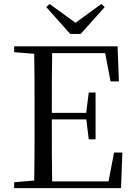

<svg xmlns="http://www.w3.org/2000/svg" viewBox="-20 -966 692 986"><path d="M234.7 -945.4 217.6 -929.6 340.5 -791.9H394.5L517.6 -929.6L500.8 -945.7L340.2 -829.1H395.3ZM52.8 0H202.2V-42.1H190.9L52.8 -30.1ZM155.3 0H248.3C246.1 -111.5 246.1 -223.9 246.1 -357.6V-379.9C246.1 -504.5 246.1 -617.8 248.3 -728H155.3C157.5 -616.6 157.5 -504.3 157.5 -391.1V-336.8C157.5 -223.3 157.5 -110.8 155.3 0ZM202.2 0H601.6L608.3 -182.5H565.7L532.4 -8.9L576.6 -34.3H202.2ZM202.2 -352.7H442.5V-386.4H202.2ZM435.8 -250.4H470.8V-490.8H435.8L422.2 -382.4V-361.4ZM52.8 -698 190.9 -686.9H202.2V-728H52.8ZM547.7 -548H590.7L583.8 -728H202.2V-693H559.3L514.8 -720.9Z"/></svg>

Font: Source Han Serif CN VF
Style: Regular
Weight: 250
Designer: Ryoko NISHIZUKA 西塚涼子 (kana & ideographs); Frank Grießhammer (Latin, Greek & Cyrillic); Wenlong ZHANG 张文龙 (bopomofo); San
Foundry: Adobe
Version: Version 2.002;hotconv 1.1.0;makeotfexe 2.6.0